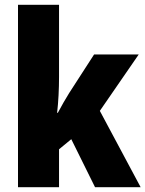

<svg xmlns="http://www.w3.org/2000/svg" viewBox="-20 -780 606 800"><path d="M226 -459Q226 -422 224 -383.5Q222 -345 218 -310H221Q232 -331 245 -353.5Q258 -376 268 -392L372 -553H558L396 -318L566 0H376L277 -200L226 -158V0H55V-760H226Z"/></svg>

Font: Noto Sans Khmer UI Condensed Black
Style: Regular
Weight: 900
Width: 3
Designer: Danh Hong and the Monotype Design Team
Foundry: Monotype Imaging Inc.
Version: Version 2.002; ttfautohint (v1.8.4.7-5d5b)